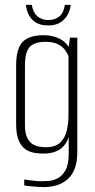

<svg xmlns="http://www.w3.org/2000/svg" viewBox="-20 -649 387 785"><path d="M157 116Q148 116 135 115Q122 114 110.5 113Q99 112 90.5 111Q82 110 79 109V85Q90 86 110.5 89Q131 92 149 92Q162 92 180.5 90.5Q199 89 217.5 79Q236 69 248.5 45.5Q261 22 261 -22V-89Q254 -67 240 -51.5Q226 -36 205 -28.5Q184 -21 158 -21Q141 -21 121.5 -24Q102 -27 85 -38Q68 -49 57 -74Q46 -99 46 -142V-382Q46 -449 72 -477Q98 -505 158 -505Q182 -505 204 -498.5Q226 -492 243 -478Q260 -464 267 -443L259 -444L266 -495H296V-26Q296 14 285 41.5Q274 69 254.5 85.5Q235 102 210 109Q185 116 157 116ZM167 -47Q207 -47 227 -67Q247 -87 253.5 -117.5Q260 -148 260 -178V-419Q256 -431 246 -444.5Q236 -458 217 -468Q198 -478 166 -478Q121 -478 101.5 -457Q82 -436 82 -380V-136Q82 -104 91.5 -85.5Q101 -67 114.5 -59Q128 -51 142.5 -49Q157 -47 167 -47ZM177 -545Q143 -545 123.5 -559Q104 -573 95.5 -593Q87 -613 86 -629H110Q115 -598 133 -582.5Q151 -567 177 -567Q205 -567 223 -582Q241 -597 245 -629H269Q268 -612 258.5 -592.5Q249 -573 229.5 -559Q210 -545 177 -545Z"/></svg>

Font: Alumni Sans ExtraLight
Style: Regular
Weight: 250
Version: Version 1.018